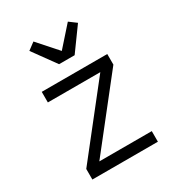

<svg xmlns="http://www.w3.org/2000/svg" viewBox="-185 -893 921 1005"><g transform="rotate(-30 275.0 -390.0)"><path d="M77 0V-64L394 -466H77V-530H473V-466L156 -64H473V0ZM228 -610 128 -748 171 -780 275 -663 379 -780 422 -748 322 -610Z"/></g></svg>

Font: Lode
Style: Regular
Weight: 400
Monospace: yes
Designer: Belleve Invis
Foundry: Belleve Invis
Version: Version 29.2.0; ttfautohint (v1.8.3)